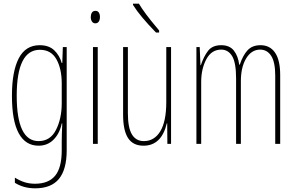

<svg xmlns="http://www.w3.org/2000/svg" viewBox="-20 -783 1612 1045"><path d="M316 -440H319L322 -527H343V35Q343 139 301 190.5Q259 242 171 242Q109 242 61 212V184Q89 201 114.5 209Q140 217 171 217Q244 217 280 173.5Q316 130 316 35V-12Q316 -50 319 -111H316Q305 -57 272 -23.5Q239 10 190 10Q119 10 82 -57.5Q45 -125 45 -262Q45 -394 82 -465.5Q119 -537 196 -537Q246 -537 275 -509.5Q304 -482 316 -440ZM71 -262Q71 -15 190 -15Q254 -15 285 -76.5Q316 -138 316 -221V-329Q316 -409 287 -460.5Q258 -512 197 -512Q71 -512 71 -262Z M524 -691Q524 -675 517.5 -665.5Q511 -656 499 -656Q487 -656 480.5 -666Q474 -676 474 -690Q474 -704 480 -714Q486 -724 500 -724Q512 -724 518 -714.5Q524 -705 524 -691ZM512 0H486V-527H512Z M911 0H891L890 -112H888Q859 10 761 10Q704 10 677 -31.5Q650 -73 650 -159V-527H676V-167Q676 -88 698 -51.5Q720 -15 763 -15Q820 -15 852.5 -68.5Q885 -122 885 -228V-527H911ZM833 -633Q832 -635 846 -617V-606H829Q742 -695 704 -756V-763H736Q767 -711 833 -633Z M1505 -374V0H1478V-372Q1478 -445 1456 -479Q1434 -513 1396 -513Q1349 -513 1320 -465.5Q1291 -418 1291 -341V0H1265V-355Q1265 -442 1243.5 -477.5Q1222 -513 1184 -513Q1131 -513 1103 -460.5Q1075 -408 1075 -337V0H1049V-527H1067L1071 -428H1073Q1089 -476 1112.5 -506.5Q1136 -537 1184 -537Q1230 -537 1253 -507.5Q1276 -478 1282 -431H1285Q1302 -482 1327.5 -509.5Q1353 -537 1398 -537Q1449 -537 1477 -496.5Q1505 -456 1505 -374Z"/></svg>

Font: Noto Sans Display Thin Cond
Style: Regular
Weight: 250
Width: 3
Designer: Monotype Design team
Foundry: Monotype Imaging Inc.
Version: Version 1.000